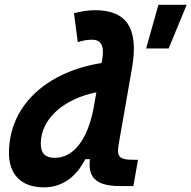

<svg xmlns="http://www.w3.org/2000/svg" viewBox="-20 -786 813 816"><path d="M166.5 10.3C242.7 10.3 303.7 -32.7 342.3 -109.4H362.3C348.1 -4.4 427.7 4.9 499 4.9H546.9L566.4 -106.9H545.9C478.5 -106.9 476.1 -126 485.8 -180.7L541 -496.6C570.8 -667.5 517.1 -742.7 383.3 -742.7C353.5 -742.7 323.7 -737.3 294.4 -730L310.5 -606.9C333 -614.3 351.6 -617.2 371.6 -617.2C409.7 -617.2 424.8 -590.8 414.1 -530.8L411.6 -518.1C181.2 -481.9 18.1 -339.4 18.1 -135.3C18.1 -43 71.8 10.3 166.5 10.3ZM376 -316.9C349.1 -188.5 290.5 -115.2 212.9 -115.2C172.4 -115.2 153.3 -134.3 153.3 -175.3C153.3 -282.2 252.9 -366.7 389.6 -393.6ZM601.1 -580.1H696.8L773.4 -765.6H653.3Z"/></svg>

Font: Cascadia Mono NF
Style: Bold Italic
Weight: 700
Italic angle: -10°
Monospace: yes
Designer: Aaron Bell
Foundry: Saja Typeworks
Version: Version 2404.023